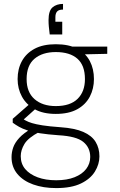

<svg xmlns="http://www.w3.org/2000/svg" viewBox="-20 -734 612 981"><path d="M267 227Q201 227 149.5 208.5Q98 190 68.5 154.5Q39 119 39 69Q39 44 47.5 19.5Q56 -5 78.5 -29.5Q101 -54 141 -77L181 -60Q124 -30 105 1.5Q86 33 86 64Q86 103 109 130Q132 157 172.5 172Q213 187 267 187Q322 187 361 171.5Q400 156 420.5 129Q441 102 441 68Q441 20 405.5 -9Q370 -38 279 -43Q223 -47 185 -53Q147 -59 121 -67.5Q95 -76 77.5 -86Q60 -96 45 -107V-127L134 -205L174 -189L88 -112L87 -132Q99 -125 111.5 -118Q124 -111 143.5 -105Q163 -99 197.5 -93.5Q232 -88 289 -84Q362 -79 405.5 -60Q449 -41 468.5 -9Q488 23 488 65Q488 105 465 142.5Q442 180 393.5 203.5Q345 227 267 227ZM265 -152Q200 -152 157 -176Q114 -200 92 -240.5Q70 -281 70 -330Q70 -382 92 -422Q114 -462 157 -485Q200 -508 265 -508Q332 -508 375 -485Q418 -462 439 -422Q460 -382 460 -330Q460 -281 439 -240.5Q418 -200 375 -176Q332 -152 265 -152ZM265 -192Q339 -192 376.5 -229Q414 -266 414 -330Q414 -400 375.5 -434Q337 -468 265 -468Q197 -468 156.5 -434Q116 -400 116 -330Q116 -263 156.5 -227.5Q197 -192 265 -192ZM353 -455 335 -496H528V-459ZM302 -714V-685Q280 -685 271.5 -675Q263 -665 263 -646V-623H298V-558H234Q231 -582 229.5 -598Q228 -614 228 -631Q228 -679 248.5 -696.5Q269 -714 302 -714Z"/></svg>

Font: DM Sans 28pt ExtraLight
Style: Regular
Weight: 250
Version: Version 4.004;gftools[0.9.30]